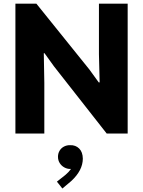

<svg xmlns="http://www.w3.org/2000/svg" viewBox="-20 -740 793 1064"><path d="M65.4 -719.7H181.6L475.6 -354.5L527.3 -283.2H532.2L528.3 -439.5V-719.7H687.5V0H571.3L279.3 -372.1L226.6 -445.3H222.7L225.6 -281.2V0H65.4ZM295.4 266.6 342.3 229.5Q360.4 214.4 373.5 196.3H368.7Q352.1 196.3 336.4 187.7Q320.8 179.2 311 163.8Q301.3 148.4 301.3 128.9Q301.3 109.9 310.5 94.7Q319.8 79.6 335.4 71.8Q351.1 64 368.7 64.5Q398.9 63.5 418.7 83Q438.5 102.5 439 139.6Q438.5 204.1 375.5 262.7L325.7 304.7Z"/></svg>

Font: Reddit Sans Fudge ExtraBold
Style: Regular
Weight: 800
Designer: Stephen Hutchings
Foundry: Reddit
Version: Version 1.011